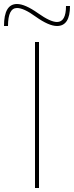

<svg xmlns="http://www.w3.org/2000/svg" viewBox="-44 -940 370 960"><path d="M-24 -810Q-24 -920 41 -920Q81 -920 146 -874Q208 -830 241 -830Q286 -830 286 -910H306Q306 -810 241 -810Q200 -810 134 -857Q75 -900 41 -900Q-4 -900 -4 -810ZM131 0V-730H151V0Z"/></svg>

Font: Mplus 1p Thin
Style: Regular
Weight: 250
Version: Version 1.061